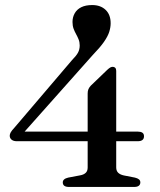

<svg xmlns="http://www.w3.org/2000/svg" viewBox="-20 -740 634 760"><path d="M327 -370Q327 -380 330 -387Q333 -394 339.5 -401L404.5 -463.5Q412 -470.5 416.8 -473Q421.5 -475.5 426.5 -475.5Q432.5 -475.5 436.2 -471.5Q440 -467.5 440 -459.5V-77.5Q440 -63.5 448 -56Q456 -48.5 470.5 -45.5L514 -37Q524.5 -34.5 530 -30Q535.5 -25.5 535.5 -18Q535.5 -9.5 529.5 -4.8Q523.5 0 511 0H253Q228.5 0 228.5 -18Q228.5 -32 250 -37L297.5 -46Q311.5 -48.5 319.2 -55.8Q327 -63 327 -77ZM265 -502Q281.5 -518.5 288.5 -531.2Q295.5 -544 295.5 -560Q295.5 -573 291.2 -583.8Q287 -594.5 281.2 -604.8Q275.5 -615 271.2 -626.5Q267 -638 267 -653Q267 -672 275.8 -687.5Q284.5 -703 301.8 -711.5Q319 -720 345 -720Q378 -720 398 -701Q418 -682 418 -648Q418 -632 412.5 -614.2Q407 -596.5 391.5 -574.2Q376 -552 346.5 -521.5L60.5 -200L54 -219H526Q537 -219 543.5 -214.8Q550 -210.5 550 -200.5Q550 -181 525 -181H46.5Q33.5 -181 26 -187Q18.5 -193 18.5 -203Q18.5 -209 22.5 -216.2Q26.5 -223.5 37 -234.5Z"/></svg>

Font: Fraunces 18pt
Style: Regular
Weight: 400
Version: Version 1.000;[b76b70a41]